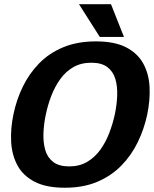

<svg xmlns="http://www.w3.org/2000/svg" viewBox="-20 -870 722 900"><path d="M283.7 10Q196.7 10 142.5 -18Q88.3 -46 62 -94.5Q35.7 -143 32.3 -205Q29 -267 43 -334Q57 -402 86.8 -463.5Q116.7 -525 163.5 -573Q210.3 -621 276.5 -648.5Q342.7 -676 429.7 -676Q516.7 -676 570.5 -648.5Q624.3 -621 651 -573Q677.7 -525 681 -463.5Q684.3 -402 670.3 -334Q656.3 -267 626.5 -205Q596.7 -143 549.5 -94.5Q502.3 -46 436.5 -18Q370.7 10 283.7 10ZM304.3 -90Q352.3 -90 388.2 -111Q424 -132 449.7 -167.3Q475.3 -202.7 492 -246.2Q508.7 -289.7 518.3 -334Q527.7 -379 529.3 -422Q531 -465 520.7 -500Q510.3 -535 483.2 -555.5Q456 -576 408 -576Q360 -576 324.2 -555.5Q288.3 -535 263 -500Q237.7 -465 221 -422Q204.3 -379 195 -334Q185.3 -289.7 183.7 -246.2Q182 -202.7 192 -167.3Q202 -132 229.2 -111Q256.3 -90 304.3 -90ZM350.3 -850.3H500.3L561 -697H447.7Z"/></svg>

Font: Epunda Sans Light
Style: Italic
Weight: 300
Italic angle: -12.0243°
Designer: Simon Atzbach
Foundry: typofactur
Version: Version 2.204